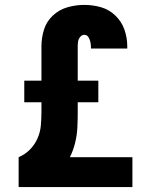

<svg xmlns="http://www.w3.org/2000/svg" viewBox="-20 -763 616 783"><path d="M56 0H520V-122H265Q279 -150 286.5 -181Q294 -212 295.5 -243Q297 -274 297 -306V-346H381V-434H297V-574Q297 -584 298.5 -594Q300 -604 307 -612.5Q314 -621 324 -621Q335 -621 341 -611Q347 -601 349 -590Q351 -579 351 -568V-565H499Q499 -570 499 -575Q499 -609 487.5 -642Q476 -675 450.5 -699.5Q425 -724 392 -733.5Q359 -743 324 -743Q289 -743 255.5 -733.5Q222 -724 196 -700Q170 -676 159.5 -642.5Q149 -609 149 -574V-434H79V-346H149V-306Q149 -278 146.5 -250.5Q144 -223 132.5 -197.5Q121 -172 101.5 -152.5Q82 -133 56 -122Z"/></svg>

Font: Iosevka Sparkle Heavy
Style: Regular
Weight: 900
Designer: Belleve Invis
Foundry: Belleve Invis
Version: Version 4.5.0; ttfautohint (v1.8.3)